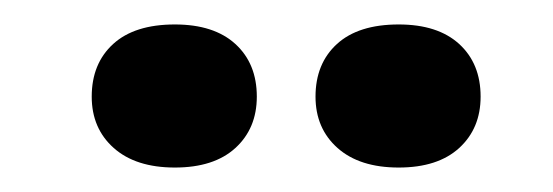

<svg xmlns="http://www.w3.org/2000/svg" viewBox="-20 -702 452 157"><path d="M123 -565Q91 -565 73 -581Q55 -597 55 -623Q55 -650 72.5 -666Q90 -682 123 -682Q155 -682 172.5 -666Q190 -650 190 -623Q190 -597 172.5 -581Q155 -565 123 -565ZM306 -565Q274 -565 256 -581Q238 -597 238 -623Q238 -650 255.5 -666Q273 -682 306 -682Q338 -682 355.5 -666Q373 -650 373 -623Q373 -597 355.5 -581Q338 -565 306 -565Z"/></svg>

Font: Red Rose Medium
Style: Regular
Weight: 500
Designer: Jaikishan Patel
Version: Version 2.000